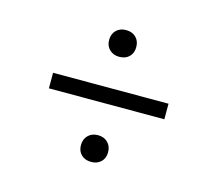

<svg xmlns="http://www.w3.org/2000/svg" viewBox="-71 -684 688 608"><g transform="rotate(15 273.0 -380.0)"><path d="M228.5 -552Q228.5 -572 240.8 -584Q253 -596 273 -596Q293 -596 305.2 -584Q317.5 -572 317.5 -552Q317.5 -532 305.2 -520.2Q293 -508.5 273 -508.5Q253.5 -508.5 241 -520.5Q228.5 -532.5 228.5 -552ZM84 -354.5V-405.5H462.5V-354.5ZM228.5 -207Q228.5 -227 240.8 -239.2Q253 -251.5 273 -251.5Q293 -251.5 305.2 -239.2Q317.5 -227 317.5 -207Q317.5 -187.5 305.2 -175.8Q293 -164 273 -164Q253 -164 240.8 -175.8Q228.5 -187.5 228.5 -207Z"/></g></svg>

Font: Encode Sans Semi Expanded Light
Style: Regular
Weight: 300
Width: 6
Designer: Multiple Designers
Foundry: Impallari Type
Version: Version 2.000